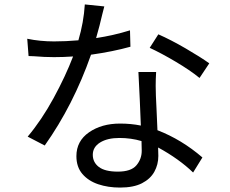

<svg xmlns="http://www.w3.org/2000/svg" viewBox="-20 -809 1040 867"><path d="M881 -457Q838 -492 773 -530.5Q708 -569 656 -593L695 -654Q752 -629 819 -590Q886 -551 925 -523ZM182 -152 105 -192Q168 -267 222 -366Q276 -465 310 -554Q266 -551 224 -551Q181 -551 134 -555L109 -556L103 -634Q161 -622 224 -622Q277 -622 334 -627Q358 -708 363 -789L451 -780L442 -745Q431 -696 414 -637Q493 -649 567 -672L569 -598Q490 -576 391 -562Q311 -334 182 -152ZM512 -34Q572 -34 596 -62.5Q620 -91 620 -128L619 -172Q572 -186 519 -186Q465 -186 432 -165.5Q399 -145 399 -110Q399 -76 426.5 -55Q454 -34 512 -34ZM522 38Q468 38 423.5 23Q379 8 352 -23.5Q325 -55 325 -104Q325 -172 382 -211.5Q439 -251 522 -251Q572 -251 616 -242Q612 -352 605 -484H685Q683 -451 683 -421Q683 -386 687 -312L691 -221Q800 -179 894 -98L852 -30Q789 -91 694 -143L695 -105Q695 -66 677 -33.5Q659 -1 621 18.5Q583 38 522 38Z"/></svg>

Font: Source Han Sans & Saira Hybrid
Style: Regular
Weight: 400
Designer: Ryoko NISHIZUKA 西塚涼子 (kana & ideographs); Paul D. Hunt (Latin, Greek & Cyrillic); Wenlong ZHANG 张文龙 (bopomofo); Sandoll 
Foundry: Adobe Systems Incorporated
Version: Version 1.00;August 2, 2021;FontCreator 13.0.0.2675 64-bit